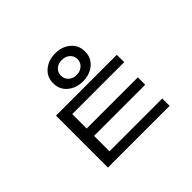

<svg xmlns="http://www.w3.org/2000/svg" viewBox="-166 -943 1252 1252"><g transform="rotate(-45 460.0 -317.0)"><path d="M468 -702Q531 -702 573 -666.5Q615 -631 615 -573Q615 -515 573 -479.5Q531 -444 468 -444Q406 -444 363.5 -479.5Q321 -515 321 -573Q321 -631 363.5 -666.5Q406 -702 468 -702ZM468 -641Q435 -641 413.5 -622Q392 -603 392 -573Q392 -542 413.5 -522.5Q435 -503 468 -503Q501 -503 523 -522.5Q545 -542 545 -573Q545 -603 523 -622Q501 -641 468 -641ZM185 -411H746V-343H267V35H185ZM185 0H754V68H185ZM204 -210H739V-142H204Z"/></g></svg>

Font: ukorean85
Style: Book
Weight: 400
Designer: Jelle Bosma - Monotype Design Team
Foundry: Monotype Imaging Inc.
Version: Version 2.003